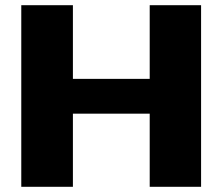

<svg xmlns="http://www.w3.org/2000/svg" viewBox="-20 -720 858 740"><path d="M62 -700H261V-339L217 -416H600L557 -339V-700H755V0H557V-361L600 -282H217L261 -361V0H62Z"/></svg>

Font: Pathway Extreme ExtraBold
Style: Regular
Weight: 800
Designer: Eduardo Rodriguez Tunni
Foundry: Eduardo Rodriguez Tunni
Version: Version 1.001;gftools[0.9.26]